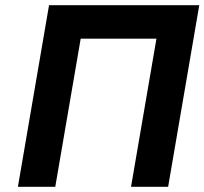

<svg xmlns="http://www.w3.org/2000/svg" viewBox="-20 -720 788 740"><path d="M583 -571 485 0H628L748 -700H169L49 0H193L291 -571Z"/></svg>

Font: Jost SemiBold
Style: Italic
Weight: 600
Italic angle: -5°
Version: Version 3.710